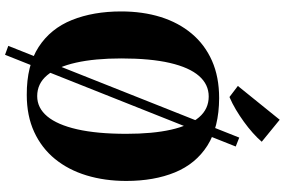

<svg xmlns="http://www.w3.org/2000/svg" viewBox="-204 -830 1133 764"><g transform="rotate(90 362.0 -447.5)"><path d="M527 -833.5 562.5 -819.5 197.5 98.5 162 85.5ZM357 12Q240 12.5 166.5 -35.2Q93 -83 59 -168Q25 -253 25 -363.5Q25 -449.5 47.2 -520.8Q69.5 -592 113.2 -644.2Q157 -696.5 221.2 -725Q285.5 -753.5 370 -753.5Q486 -753 558.8 -706.8Q631.5 -660.5 665.5 -577.5Q699.5 -494.5 699.5 -384Q699.5 -298.5 677.5 -226Q655.5 -153.5 612 -100.2Q568.5 -47 504.5 -17.5Q440.5 12 357 12ZM362 -29.5Q409 -29.5 442.5 -69.5Q476 -109.5 494 -188.5Q512 -267.5 512 -384Q512 -489 495.5 -562.2Q479 -635.5 446 -673.8Q413 -712 363.5 -712Q315.5 -712 281.8 -673.5Q248 -635 230 -557.8Q212 -480.5 212 -364Q212 -259 228.8 -184Q245.5 -109 278.8 -69.2Q312 -29.5 362 -29.5ZM365 -795 321.5 -828 456 -994.5 543.5 -923Q528.5 -905.5 508 -887.2Q487.5 -869 464 -852Q440.5 -835 415.8 -820.2Q391 -805.5 366.5 -795Z"/></g></svg>

Font: Merriweather 96pt ExtraBold
Style: Regular
Weight: 800
Version: Version 2.100